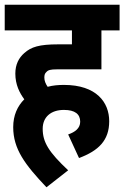

<svg xmlns="http://www.w3.org/2000/svg" viewBox="-20 -642 527 814"><path d="M269 -72 315 28C398 -3 443 -47 443 -128C443 -208 389 -282 251 -282C227 -282 204 -280 182 -274C173 -287 168 -300 168 -313C168 -324 170 -331 177 -337C184 -345 194 -348 222 -348H410V-513H487V-622H0V-513H285V-454H227C146 -454 112 -443 83 -417C60 -397 45 -369 45 -330C45 -283 63 -248 83 -221C54 -192 36 -153 36 -103C36 -10 86 56 177 152L269 80C187 3 161 -39 161 -96C161 -146 196 -176 251 -176C298 -176 320 -158 320 -126C320 -98 298 -82 269 -72Z"/></svg>

Font: Noto Sans Devanagari UI Condensed
Style: Bold
Weight: 700
Width: 3
Designer: Jelle Bosma - Monotype Design Team
Foundry: Monotype Imaging Inc.
Version: Version 2.004